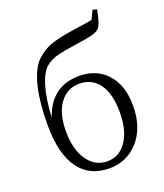

<svg xmlns="http://www.w3.org/2000/svg" viewBox="-152 -929 892 1044"><g transform="rotate(-20 294.0 -407.0)"><path d="M302 14Q188 14 128 -67Q64 -152 64 -323Q64 -448 85 -539Q109 -638 154 -679Q191 -713 235 -730Q274 -744 350 -757Q385 -762 456 -773Q475 -776 484 -778L508 -828L532 -822Q517 -740 499 -721Q485 -706 448 -697Q425 -691 361 -682Q285 -671 253 -663Q207 -651 180 -628Q146 -600 125 -528Q104 -456 99 -353Q154 -515 316 -515Q411 -515 471 -454Q537 -386 537 -263Q537 -133 465 -56Q399 14 302 14ZM413 -85Q457 -147 457 -255Q457 -363 414 -421Q373 -475 302 -475Q233 -475 191 -420Q146 -362 146 -257Q146 -148 191 -86Q234 -26 303 -26Q372 -26 413 -85Z"/></g></svg>

Font: GenRyuMin TW R
Style: Regular
Weight: 400
Version: Version 1.501;PS 1;hotconv 16.6.51;makeotf.lib2.5.65220